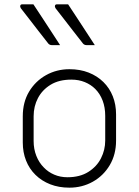

<svg xmlns="http://www.w3.org/2000/svg" viewBox="-20 -855 640 885"><path d="M134 -835Q155 -804 175.5 -772Q196 -740 217 -708.5Q238 -677 257 -647Q248 -647 239 -647Q230 -647 219 -647Q213 -647 208.5 -649.5Q204 -652 202 -655Q175 -690 155.5 -714.5Q136 -739 118 -763Q100 -787 76 -817Q72 -823 73.5 -829Q75 -835 82 -835Q92 -835 99 -835Q106 -835 114.5 -835Q123 -835 134 -835ZM294 -835Q315 -804 335.5 -772Q356 -740 377 -708.5Q398 -677 417 -647Q408 -647 399 -647Q390 -647 379 -647Q373 -647 368.5 -649.5Q364 -652 362 -655Q335 -690 315.5 -714.5Q296 -739 278 -763Q260 -787 236 -817Q232 -823 233.5 -829Q235 -835 242 -835Q252 -835 259 -835Q266 -835 274.5 -835Q283 -835 294 -835ZM300 -536Q349 -536 388.5 -520.5Q428 -505 456.5 -477Q485 -449 500 -411Q515 -373 515 -328V-207Q515 -143 486 -94Q457 -45 408 -17.5Q359 10 300 10Q251 10 211.5 -5.5Q172 -21 143.5 -49Q115 -77 100 -115Q85 -153 85 -198V-319Q85 -384 114 -432.5Q143 -481 192 -508.5Q241 -536 300 -536ZM309 -488Q252 -488 213.5 -464.5Q175 -441 155 -403Q135 -365 135 -319V-205Q135 -168 147.5 -136.5Q160 -105 182 -83Q202 -62 230 -50Q258 -38 291 -38Q348 -38 387 -62.5Q426 -87 445.5 -125.5Q465 -164 465 -207V-321Q465 -360 453 -391.5Q441 -423 419 -445Q399 -465 371 -476.5Q343 -488 309 -488Z"/></svg>

Font: Recursive Sans Linear Light
Style: Regular
Weight: 300
Version: Version 1.085